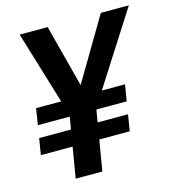

<svg xmlns="http://www.w3.org/2000/svg" viewBox="-108 -819 823 909"><g transform="rotate(-15 303.0 -364.0)"><path d="M208.5 -727.5 307.6 -348.1 205.1 -286.1 71.3 -727.5ZM245.6 -350.1 469.2 -727.5H606.4L324.2 -286.1ZM345.7 -382.8 281.7 0H150.9L215.3 -382.8ZM492.2 -371.1 479 -291H43.5L56.2 -371.1ZM469.2 -230.5 456.1 -150.4H20.5L33.7 -230.5Z"/></g></svg>

Font: Inter Tight SemiBold
Style: Italic
Weight: 600
Italic angle: -9.39999°
Designer: Rasmus Andersson
Foundry: rsms
Version: Version 3.004